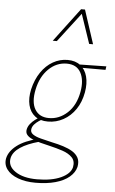

<svg xmlns="http://www.w3.org/2000/svg" viewBox="-117 -745 645 1077"><g transform="rotate(5 205.5 -207.0)"><path d="M125 289Q68 289 25.5 273Q-17 257 -37.5 229Q-58 201 -51 166Q-42 126 0.5 93.5Q43 61 120 42L126 58Q60 76 21 102Q-18 128 -26 162Q-36 208 8.5 238.5Q53 269 131 269Q214 269 266 245Q318 221 327 184Q334 149 314 128.5Q294 108 259.5 96.5Q225 85 186 76Q159 70 133 63Q107 56 86.5 47Q66 38 56 25.5Q46 13 50 -6Q54 -23 65.5 -37Q77 -51 91 -61.5Q105 -72 116 -79L138 -71Q127 -66 113.5 -57Q100 -48 89.5 -36.5Q79 -25 76 -12Q71 8 87.5 20Q104 32 134 39.5Q164 47 198 55Q232 62 262 71.5Q292 81 314 94.5Q336 108 347 128.5Q358 149 352 180Q344 212 314.5 237Q285 262 236.5 275.5Q188 289 125 289ZM164 -59Q119 -59 91 -81Q63 -103 53.5 -142Q44 -181 55 -231Q68 -287 96 -328Q124 -369 162.5 -391Q201 -413 245 -413Q289 -413 317 -391Q345 -369 355.5 -330Q366 -291 357 -240Q347 -185 319.5 -144.5Q292 -104 251.5 -81.5Q211 -59 164 -59ZM168 -79Q226 -79 272 -121.5Q318 -164 332 -241Q344 -307 321 -349.5Q298 -392 242 -392Q184 -392 139.5 -348.5Q95 -305 80 -232Q65 -160 89.5 -119.5Q114 -79 168 -79ZM461 -376H314L298 -393L464 -396ZM152 -513 295 -703H317L309 -688L175 -513ZM357 -513 298 -687 295 -703H317L379 -513Z"/></g></svg>

Font: Ysabeau Office Thin
Style: Italic
Weight: 250
Italic angle: -12°
Designer: Christian Thalmann (Catharsis Fonts)
Version: Version 2.001;gftools[0.9.30]; featfreeze: tnum,lnum,ss02